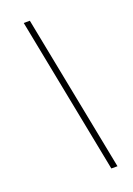

<svg xmlns="http://www.w3.org/2000/svg" viewBox="-139 -766 569 820"><g transform="rotate(-20 146.0 -356.0)"><path d="M247.1 0H219.2L80.1 -711.9H107.9Z"/></g></svg>

Font: Creato Display Thin
Style: Italic
Weight: 265
Italic angle: -10°
Version: Version 1.000